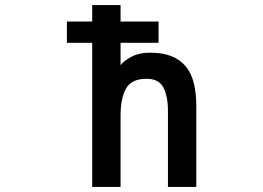

<svg xmlns="http://www.w3.org/2000/svg" viewBox="-20 -696 1040 758"><path d="M755 42H643V-260Q643 -316 625 -350.5Q607 -385 559 -385Q499 -385 477.5 -346.5Q456 -308 456 -239V42H344V-527H244V-611H344V-676H456V-611H606V-527H456V-439Q470 -457 500 -472.5Q530 -488 572 -488Q623 -488 657.5 -474Q692 -460 714 -433Q736 -406 745.5 -366.5Q755 -327 755 -275Z"/></svg>

Font: NanumGothicCoding
Style: Bold
Weight: 700
Monospace: yes
Designer: Kwon Bruce; Nicolas Noh; Sung-woo Choi; Go-un Cha; Soo-hyun Park;
Foundry: NHN Corporation
Version: Version 2.000;PS 1;hotconv 1.0.49;makeotf.lib2.0.14853